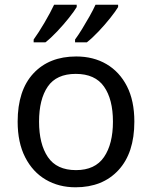

<svg xmlns="http://www.w3.org/2000/svg" viewBox="-20 -786 645 816"><path d="M551 -269Q551 -136 483.5 -63Q416 10 301 10Q230 10 174.5 -22.5Q119 -55 87 -117.5Q55 -180 55 -269Q55 -402 122 -474Q189 -546 304 -546Q377 -546 432.5 -513.5Q488 -481 519.5 -419.5Q551 -358 551 -269ZM146 -269Q146 -174 183.5 -118.5Q221 -63 303 -63Q384 -63 422 -118.5Q460 -174 460 -269Q460 -364 422 -418Q384 -472 302 -472Q220 -472 183 -418Q146 -364 146 -269ZM482 -756Q472 -739 449 -710Q426 -681 399 -652.5Q372 -624 349 -606H299V-618Q313 -637 329 -663Q345 -689 360.5 -716.5Q376 -744 386 -766H482ZM306 -756Q296 -739 273 -710Q250 -681 223 -652.5Q196 -624 173 -606H123V-618Q144 -647 169 -689.5Q194 -732 210 -766H306Z"/></svg>

Font: Noto Sans Limbu
Style: Regular
Weight: 400
Designer: Monotype Design Team
Foundry: Monotype Imaging Inc.
Version: Version 2.004; ttfautohint (v1.8.4.7-5d5b)